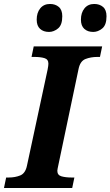

<svg xmlns="http://www.w3.org/2000/svg" viewBox="-43 -948 557 968"><path d="M-23 0 -12 -53H1Q33 -53 59 -63.5Q85 -74 93 -113L197 -597Q199 -607 200 -615Q201 -623 201 -627Q201 -649 181 -655Q161 -661 129 -661H116L127 -714H472L461 -661H448Q415 -661 388 -650.5Q361 -640 353 -600L250 -110Q249 -105 247.5 -98Q246 -91 246 -87Q246 -65 267 -59Q288 -53 319 -53H332L321 0ZM427 -787Q399 -787 382 -802.5Q365 -818 365 -849Q365 -884 383 -906Q401 -928 432 -928Q459 -928 476.5 -913Q494 -898 494 -866Q494 -822 472.5 -804.5Q451 -787 427 -787ZM204 -787Q176 -787 159 -802.5Q142 -818 142 -849Q142 -884 160 -906Q178 -928 209 -928Q236 -928 253.5 -913Q271 -898 271 -866Q271 -822 249.5 -804.5Q228 -787 204 -787Z"/></svg>

Font: Noto Serif
Style: Bold Italic
Weight: 700
Italic angle: -12°
Designer: Monotype Design Team
Foundry: Monotype Imaging Inc.
Version: Version 2.013